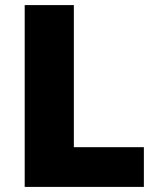

<svg xmlns="http://www.w3.org/2000/svg" viewBox="-20 -734 622 754"><path d="M77 0V-714H270V-156H545V0Z"/></svg>

Font: Noto Sans Gurmukhi UI Black
Style: Regular
Weight: 900
Designer: Jelle Bosma - Monotype Design Team
Foundry: Monotype Imaging Inc.
Version: Version 2.004; ttfautohint (v1.8.4.7-5d5b)